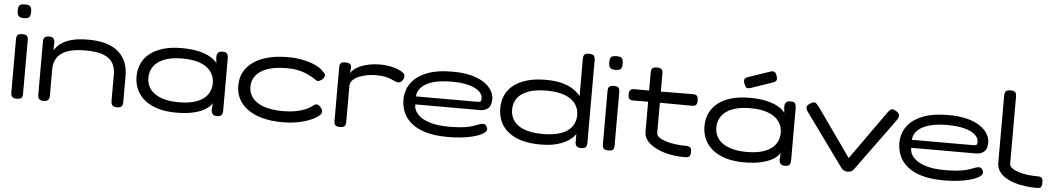

<svg xmlns="http://www.w3.org/2000/svg" viewBox="-38 -1060 7888 1434"><g transform="rotate(5 3906.0 -342.5)"><path d="M103 10Q84 10 74.5 4.5Q65 -1 62 -11Q59 -21 59 -35V-430Q59 -444 62 -454Q65 -464 74.5 -469Q84 -474 104 -474Q123 -474 132.5 -468.5Q142 -463 144.5 -453Q147 -443 147 -428V-34Q147 -20 144.5 -10Q142 0 132.5 5Q123 10 103 10ZM103 -594Q81 -594 70.5 -600.5Q60 -607 56.5 -619Q53 -631 53 -647Q53 -663 56.5 -674.5Q60 -686 71 -691.5Q82 -697 104 -697Q126 -697 136.5 -691Q147 -685 150.5 -673Q154 -661 154 -645Q154 -629 150.5 -617.5Q147 -606 136.5 -600Q126 -594 103 -594Z M304 9Q286 9 276.5 3Q267 -3 264 -13Q261 -23 261 -36V-433Q261 -445 264.5 -454.5Q268 -464 277.5 -469Q287 -474 305 -474Q319 -474 327.5 -469.5Q336 -465 340 -458Q344 -451 345 -444Q346 -437 346 -432L345 -374Q354 -389 370.5 -406.5Q387 -424 415.5 -440Q444 -456 488.5 -466Q533 -476 598 -476Q679 -476 736.5 -457.5Q794 -439 829.5 -405.5Q865 -372 881.5 -328Q898 -284 898 -232V-35Q898 -23 895 -12.5Q892 -2 882.5 3.5Q873 9 855 9Q836 9 826.5 3Q817 -3 813.5 -13Q810 -23 810 -36V-235Q810 -278 792 -314Q774 -350 725 -372Q676 -394 583 -394Q492 -394 440.5 -372Q389 -350 368.5 -314Q348 -278 348 -235V-35Q348 -23 344.5 -12.5Q341 -2 332 3.5Q323 9 304 9Z M1604 9Q1582 9 1572.5 -1.5Q1563 -12 1561 -32L1565 -85Q1550 -58 1515 -36.5Q1480 -15 1426 -2.5Q1372 10 1297 10Q1221 10 1162 -7.5Q1103 -25 1062.5 -57.5Q1022 -90 1001 -135Q980 -180 980 -234Q980 -288 1001 -332.5Q1022 -377 1062.5 -408.5Q1103 -440 1162 -457Q1221 -474 1297 -474Q1368 -474 1421 -462.5Q1474 -451 1510 -431Q1546 -411 1565 -385L1561 -430Q1561 -451 1571 -462.5Q1581 -474 1605 -474Q1624 -474 1632.5 -468Q1641 -462 1644 -451Q1647 -440 1647 -424V-38Q1647 -24 1644 -13Q1641 -2 1632 3.5Q1623 9 1604 9ZM1310 -69Q1392 -69 1445.5 -89.5Q1499 -110 1525.5 -147Q1552 -184 1552 -233Q1552 -282 1525 -319Q1498 -356 1444.5 -376.5Q1391 -397 1308 -397Q1231 -397 1177 -376.5Q1123 -356 1096 -318.5Q1069 -281 1069 -231Q1069 -183 1096 -146.5Q1123 -110 1177.5 -89.5Q1232 -69 1310 -69Z M2096 12Q2012 12 1947 -5Q1882 -22 1836.5 -54Q1791 -86 1767 -130.5Q1743 -175 1743 -232Q1743 -289 1766.5 -333.5Q1790 -378 1835.5 -410Q1881 -442 1946 -459Q2011 -476 2094 -476Q2158 -476 2212.5 -464Q2267 -452 2306 -433Q2345 -414 2362 -393Q2374 -382 2379 -373Q2384 -364 2379 -352Q2375 -344 2368.5 -337Q2362 -330 2354 -326Q2335 -312 2318 -322Q2301 -335 2279 -347Q2257 -359 2229.5 -370Q2202 -381 2169 -387Q2136 -393 2094 -393Q2005 -393 1947.5 -372.5Q1890 -352 1862 -315.5Q1834 -279 1834 -232Q1834 -185 1861.5 -149Q1889 -113 1946.5 -92Q2004 -71 2092 -71Q2144 -71 2186 -79Q2228 -87 2258 -99.5Q2288 -112 2305 -126Q2315 -133 2322 -138Q2329 -143 2339 -143Q2347 -143 2356 -137Q2365 -131 2375 -117Q2382 -108 2383.5 -98Q2385 -88 2381 -79Q2377 -70 2365 -61Q2341 -41 2301 -24.5Q2261 -8 2209 2Q2157 12 2096 12Z M2525 10Q2506 10 2496.5 4.5Q2487 -1 2484.5 -11.5Q2482 -22 2482 -36V-430Q2482 -445 2485 -455Q2488 -465 2497 -469.5Q2506 -474 2526 -474Q2544 -474 2553.5 -469.5Q2563 -465 2566.5 -456.5Q2570 -448 2570 -437L2566 -395Q2574 -412 2592.5 -427Q2611 -442 2639 -454Q2667 -466 2704 -473.5Q2741 -481 2785 -481Q2815 -481 2842.5 -477Q2870 -473 2894 -466Q2918 -459 2935.5 -450Q2953 -441 2963 -432Q2973 -423 2973 -413Q2973 -391 2960.5 -375.5Q2948 -360 2932 -360Q2919 -360 2906 -366Q2893 -372 2875.5 -379.5Q2858 -387 2830.5 -393Q2803 -399 2759 -399Q2727 -399 2693.5 -392.5Q2660 -386 2632.5 -374.5Q2605 -363 2587.5 -344.5Q2570 -326 2570 -302V-34Q2570 -20 2567 -10Q2564 0 2554.5 5Q2545 10 2525 10Z M3332 14Q3238 14 3171 -5.5Q3104 -25 3062 -59.5Q3020 -94 3000.5 -139Q2981 -184 2981 -236Q2981 -304 3018.5 -358Q3056 -412 3133 -443.5Q3210 -475 3328 -475Q3409 -475 3467.5 -460Q3526 -445 3565 -419Q3604 -393 3623 -361Q3642 -329 3642 -297Q3642 -247 3618 -227Q3594 -207 3559 -207H3072Q3071 -166 3101.5 -133Q3132 -100 3191.5 -81.5Q3251 -63 3334 -63Q3387 -63 3424 -66.5Q3461 -70 3486.5 -76Q3512 -82 3529 -88.5Q3546 -95 3558 -99.5Q3570 -104 3581 -106Q3592 -107 3601 -104.5Q3610 -102 3616 -90Q3624 -75 3623 -67Q3622 -59 3616 -52Q3606 -37 3569 -21.5Q3532 -6 3472 4Q3412 14 3332 14ZM3072 -267H3522Q3541 -267 3551.5 -268.5Q3562 -270 3562 -296Q3562 -324 3536 -347.5Q3510 -371 3458 -385.5Q3406 -400 3327 -400Q3241 -400 3185.5 -382.5Q3130 -365 3102 -335Q3074 -305 3072 -267Z M4028 10Q3948 10 3888 -7.5Q3828 -25 3787.5 -57.5Q3747 -90 3727 -135Q3707 -180 3707 -234Q3707 -288 3727 -332.5Q3747 -377 3787.5 -408.5Q3828 -440 3888 -457.5Q3948 -475 4028 -475Q4108 -475 4165.5 -457Q4223 -439 4260 -406.5Q4297 -374 4314.5 -330Q4332 -286 4332 -234Q4332 -180 4314.5 -135Q4297 -90 4260 -58Q4223 -26 4165.5 -8Q4108 10 4028 10ZM4040 -70Q4123 -70 4177 -90Q4231 -110 4257.5 -146.5Q4284 -183 4284 -232Q4284 -281 4257.5 -317.5Q4231 -354 4177 -374.5Q4123 -395 4040 -395Q3957 -395 3902.5 -374.5Q3848 -354 3822 -317.5Q3796 -281 3796 -232Q3796 -184 3822 -147Q3848 -110 3902.5 -90Q3957 -70 4040 -70ZM4334 10Q4312 10 4301.5 0.5Q4291 -9 4290 -27L4289 -651Q4289 -666 4291.5 -676Q4294 -686 4304 -691.5Q4314 -697 4333 -697Q4353 -697 4362.5 -691.5Q4372 -686 4375 -676Q4378 -666 4378 -652V-36Q4378 -22 4375 -11.5Q4372 -1 4363 4.5Q4354 10 4334 10Z M4538 10Q4519 10 4509.5 4.5Q4500 -1 4497 -11Q4494 -21 4494 -35V-430Q4494 -444 4497 -454Q4500 -464 4509.5 -469Q4519 -474 4539 -474Q4558 -474 4567.5 -468.5Q4577 -463 4579.5 -453Q4582 -443 4582 -428V-34Q4582 -20 4579.5 -10Q4577 0 4567.5 5Q4558 10 4538 10ZM4538 -594Q4516 -594 4505.5 -600.5Q4495 -607 4491.5 -619Q4488 -631 4488 -647Q4488 -663 4491.5 -674.5Q4495 -686 4506 -691.5Q4517 -697 4539 -697Q4561 -697 4571.5 -691Q4582 -685 4585.5 -673Q4589 -661 4589 -645Q4589 -629 4585.5 -617.5Q4582 -606 4571.5 -600Q4561 -594 4538 -594Z M5110 10Q5054 10 4999 -0.5Q4944 -11 4900 -32.5Q4856 -54 4829.5 -84Q4803 -114 4803 -152V-594Q4803 -608 4806 -618Q4809 -628 4818.5 -633.5Q4828 -639 4846 -639Q4866 -639 4875.5 -633.5Q4885 -628 4888 -618.5Q4891 -609 4891 -595V-152Q4891 -134 4910.5 -119.5Q4930 -105 4961.5 -95Q4993 -85 5032 -80Q5071 -75 5110 -75Q5125 -75 5135 -72Q5145 -69 5150 -60Q5155 -51 5155 -33Q5155 -14 5149.5 -4.5Q5144 5 5134 7.5Q5124 10 5110 10ZM4692 -463 4862 -462 5126 -464Q5140 -465 5150 -462Q5160 -459 5165.5 -449.5Q5171 -440 5171 -421Q5171 -402 5166 -392.5Q5161 -383 5151.5 -380Q5142 -377 5128 -377L4864 -379L4689 -378Q4669 -378 4661 -388Q4653 -398 4653 -421Q4653 -443 4662.5 -453Q4672 -463 4692 -463Z M5862 9Q5840 9 5830.5 -1.5Q5821 -12 5819 -32L5823 -85Q5808 -58 5773 -36.5Q5738 -15 5684 -2.5Q5630 10 5555 10Q5479 10 5420 -7.5Q5361 -25 5320.5 -57.5Q5280 -90 5259 -135Q5238 -180 5238 -234Q5238 -288 5259 -332.5Q5280 -377 5320.5 -408.5Q5361 -440 5420 -457Q5479 -474 5555 -474Q5626 -474 5679 -462.5Q5732 -451 5768 -431Q5804 -411 5823 -385L5819 -430Q5819 -451 5829 -462.5Q5839 -474 5863 -474Q5882 -474 5890.5 -468Q5899 -462 5902 -451Q5905 -440 5905 -424V-38Q5905 -24 5902 -13Q5899 -2 5890 3.5Q5881 9 5862 9ZM5568 -69Q5650 -69 5703.5 -89.5Q5757 -110 5783.5 -147Q5810 -184 5810 -233Q5810 -282 5783 -319Q5756 -356 5702.5 -376.5Q5649 -397 5566 -397Q5489 -397 5435 -376.5Q5381 -356 5354 -318.5Q5327 -281 5327 -231Q5327 -183 5354 -146.5Q5381 -110 5435.5 -89.5Q5490 -69 5568 -69ZM5555 -547Q5536 -541 5526 -547Q5516 -553 5508 -575Q5500 -597 5505 -608.5Q5510 -620 5530 -627L5695 -683Q5714 -689 5725 -682.5Q5736 -676 5742 -654Q5750 -632 5744.5 -621Q5739 -610 5719 -603Z M6332 12Q6315 12 6304 5.5Q6293 -1 6284 -12L5998 -407Q5985 -424 5985.5 -440.5Q5986 -457 6011 -471Q6038 -488 6051 -478.5Q6064 -469 6078 -449L6332 -90L6587 -449Q6601 -469 6613 -478Q6625 -487 6652 -472Q6677 -458 6678.5 -440.5Q6680 -423 6667 -406L6380 -12Q6372 -1 6361 5.5Q6350 12 6332 12Z M7050 14Q6956 14 6889 -5.5Q6822 -25 6780 -59.5Q6738 -94 6718.5 -139Q6699 -184 6699 -236Q6699 -304 6736.5 -358Q6774 -412 6851 -443.5Q6928 -475 7046 -475Q7127 -475 7185.5 -460Q7244 -445 7283 -419Q7322 -393 7341 -361Q7360 -329 7360 -297Q7360 -247 7336 -227Q7312 -207 7277 -207H6790Q6789 -166 6819.5 -133Q6850 -100 6909.5 -81.5Q6969 -63 7052 -63Q7105 -63 7142 -66.5Q7179 -70 7204.5 -76Q7230 -82 7247 -88.5Q7264 -95 7276 -99.5Q7288 -104 7299 -106Q7310 -107 7319 -104.5Q7328 -102 7334 -90Q7342 -75 7341 -67Q7340 -59 7334 -52Q7324 -37 7287 -21.5Q7250 -6 7190 4Q7130 14 7050 14ZM6790 -267H7240Q7259 -267 7269.5 -268.5Q7280 -270 7280 -296Q7280 -324 7254 -347.5Q7228 -371 7176 -385.5Q7124 -400 7045 -400Q6959 -400 6903.5 -382.5Q6848 -365 6820 -335Q6792 -305 6790 -267Z M7751 10Q7709 10 7665.5 4.5Q7622 -1 7583.5 -13Q7545 -25 7514.5 -44Q7484 -63 7466 -90Q7448 -117 7448 -153V-653Q7448 -668 7451 -678Q7454 -688 7463.5 -693.5Q7473 -699 7492 -699Q7512 -699 7521.5 -694Q7531 -689 7534 -679Q7537 -669 7537 -655V-154Q7537 -134 7557 -119.5Q7577 -105 7609.5 -95Q7642 -85 7679 -81Q7716 -77 7750 -77Q7763 -77 7771.5 -74Q7780 -71 7784.5 -62Q7789 -53 7789 -34Q7789 -14 7784.5 -4.5Q7780 5 7771 7.5Q7762 10 7751 10Z"/></g></svg>

Font: Fredoka Expanded
Style: Regular
Weight: 400
Width: 7
Designer: Ben Nathan
Foundry: Milena B. Brandão, Ben Nathan
Version: Version 2.001